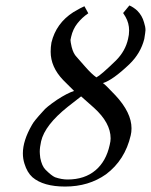

<svg xmlns="http://www.w3.org/2000/svg" viewBox="-20 -664 554 705"><path d="M455.1 -644Q469.2 -638.2 483.9 -625Q502 -606.9 508.8 -582Q514.2 -565.9 514.2 -553.2Q514.2 -548.3 509.8 -521Q496.6 -468.3 455.1 -428.2Q393.6 -369.6 357.9 -358.9Q365.2 -355 403.8 -314Q462.9 -250.5 462.9 -192.9Q462.9 -178.7 460 -167Q439 -76.2 369.1 -23.9Q305.7 21 219.2 21Q139.2 21 99.1 -13.2Q79.6 -30.8 69.8 -63Q64 -81.1 64 -101.1Q64 -147.5 97.2 -205.1Q104 -218.8 138.2 -255.9Q148.9 -270 189.9 -297.9Q227.5 -322.3 252 -330.1L211.9 -370.1Q166 -418 166 -474.1Q166 -491.2 168.9 -507.8Q186 -578.6 249 -619.1Q278.8 -636.7 290 -641.1L304.2 -615.2Q281.2 -599.6 264.2 -578.1Q247.6 -557.1 241.2 -528.8Q238.8 -519 238.8 -517.1Q238.8 -510.7 243.2 -491.2Q249.5 -466.8 261.2 -455.1L293 -418.9Q316.9 -391.6 334 -379.9Q350.1 -387.7 405.8 -441.9Q440.4 -476.6 450.2 -521Q454.1 -536.1 454.1 -551.8Q454.1 -579.1 440.9 -602.1Q433.6 -614.3 432.1 -616.2ZM228 -4.9Q291 -4.9 331.1 -39.1Q369.6 -71.8 382.8 -131.8Q386.2 -145.5 386.2 -155.8Q386.2 -212.9 325.2 -268.1L277.8 -310.1L229 -272Q144.5 -204.6 130.9 -145Q126 -123 126 -106.9Q126 -99.6 127.9 -84Q133.8 -54.2 147 -41Q168.9 -19 182.1 -13.2Q206.1 -4.9 228 -4.9Z"/></svg>

Font: Linux Libertine G
Style: Italic
Weight: 400
Italic angle: -12°
Designer: Philipp H. Poll
Foundry: Philipp H. Poll
Version: Version 5.1.3